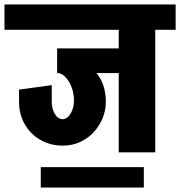

<svg xmlns="http://www.w3.org/2000/svg" viewBox="-45 -680 804 857"><path d="M234 -30V-148Q258 -148 273.5 -179.5Q289 -211 284 -251L425 -261Q434 -197 409.5 -144.5Q385 -92 339 -61Q293 -30 234 -30ZM235 -30Q180 -30 135.5 -55.5Q91 -81 65.5 -125.5Q40 -170 40 -225H186Q186 -194 200 -171Q214 -148 235 -148ZM40 -224V-280L186 -300V-224ZM284 -251Q281 -278 270 -301.5Q259 -325 243.5 -339.5Q228 -354 210 -354V-413Q283 -413 328 -393.5Q373 -374 396 -340Q419 -306 425 -261ZM210 -354V-464H511V-354ZM-25 -547V-660H511V-547ZM485 0V-645H648V0ZM395 -547V-660H739V-547ZM137 157V66H597V157Z"/></svg>

Font: Akshar Light
Style: Regular
Weight: 300
Designer: Tall Chai
Foundry: Tall Chai
Version: Version 1.100